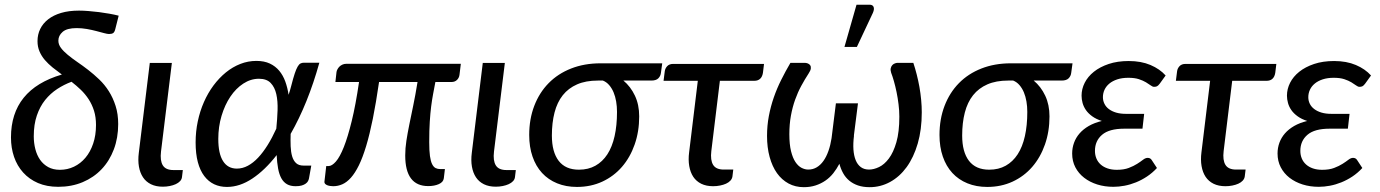

<svg xmlns="http://www.w3.org/2000/svg" viewBox="-20 -768 5720 796"><path d="M458 -647.5Q455 -635 449.2 -631Q443.5 -627 432 -627Q425 -627 411.2 -630.8Q397.5 -634.5 379.5 -639.2Q361.5 -644 340.2 -647.8Q319 -651.5 298 -651.5Q257.5 -651.5 239.8 -636Q222 -620.5 222 -599.5Q222 -583.5 232.8 -569.2Q243.5 -555 260.8 -540.8Q278 -526.5 300.2 -511.2Q322.5 -496 345.8 -478Q369 -460 391.5 -438.5Q414 -417 431.2 -389.8Q448.5 -362.5 459.2 -329Q470 -295.5 470 -253.5Q470 -196.5 452 -148.8Q434 -101 401.2 -66.5Q368.5 -32 322.8 -12.8Q277 6.5 221.5 6.5Q174 6.5 137.5 -9.2Q101 -25 76 -52.8Q51 -80.5 38.2 -117.8Q25.5 -155 25.5 -198Q25.5 -397 236.5 -459Q216.5 -473.5 198.2 -488.2Q180 -503 166 -519.2Q152 -535.5 143.8 -554.8Q135.5 -574 135.5 -597.5Q135.5 -625 146.8 -648Q158 -671 179.8 -688Q201.5 -705 233.5 -714.5Q265.5 -724 307.5 -724Q326 -724 347.2 -722.2Q368.5 -720.5 390.5 -717.8Q412.5 -715 433.5 -711.2Q454.5 -707.5 472 -703ZM378 -250Q378 -282.5 369.8 -308.8Q361.5 -335 347.5 -356.5Q333.5 -378 315 -395.8Q296.5 -413.5 276.5 -429Q245.5 -417.5 217.2 -399Q189 -380.5 167.2 -353.5Q145.5 -326.5 132.8 -289.2Q120 -252 120 -203Q120 -175 126.5 -149.8Q133 -124.5 146.2 -105.5Q159.5 -86.5 180 -75.2Q200.5 -64 228.5 -64Q259.5 -64 286.8 -77Q314 -90 334.2 -114Q354.5 -138 366.2 -172.5Q378 -207 378 -250Z M601 -507H692.5L647.5 -139.5Q643 -102 655 -82.5Q667 -63 699 -63H738L734.5 -34Q733.5 -24.5 726.5 -17Q719.5 -9.5 708.5 -4.5Q697.5 0.5 683.8 3.2Q670 6 655 6Q626.5 6 605.8 -4.2Q585 -14.5 572.8 -33Q560.5 -51.5 556 -77.2Q551.5 -103 555.5 -134.5Z M1261 -28.5Q1260 -23 1257 -17.2Q1254 -11.5 1247.5 -6.8Q1241 -2 1231 1Q1221 4 1205.5 4Q1184.5 4 1170 -4.2Q1155.5 -12.5 1146.5 -28.8Q1137.5 -45 1133 -69.2Q1128.5 -93.5 1127 -125Q1078.5 -62.5 1026.2 -27.8Q974 7 921 7Q891.5 7 867.8 -4.2Q844 -15.5 826.8 -38.2Q809.5 -61 800.2 -95.8Q791 -130.5 791 -177.5Q791 -222.5 800 -265Q809 -307.5 825.5 -345Q842 -382.5 865.2 -413.8Q888.5 -445 916.5 -467.8Q944.5 -490.5 976.5 -503Q1008.5 -515.5 1043 -515.5Q1075.5 -515.5 1098.8 -504.5Q1122 -493.5 1137.8 -474.5Q1153.5 -455.5 1162.8 -430Q1172 -404.5 1176.5 -375Q1179.5 -384 1182.2 -393.2Q1185 -402.5 1187.5 -412.5Q1195.5 -444 1201.8 -462.8Q1208 -481.5 1213.8 -491.5Q1219.5 -501.5 1225.8 -504.8Q1232 -508 1239.5 -508H1304Q1280.5 -423.5 1250.5 -349.2Q1220.5 -275 1185 -213Q1184 -185.5 1185 -161.5Q1186 -137.5 1191.2 -119.8Q1196.5 -102 1207.5 -91.8Q1218.5 -81.5 1238.5 -81.5H1270.5ZM962 -69Q985.5 -69 1007.5 -80.8Q1029.5 -92.5 1050 -114.2Q1070.5 -136 1089.5 -166.5Q1108.5 -197 1125.5 -234.5Q1129.5 -274 1130.8 -311.5Q1132 -349 1125.5 -377.8Q1119 -406.5 1102.2 -424Q1085.5 -441.5 1053.5 -441.5Q1019.5 -441.5 988.8 -421.5Q958 -401.5 935 -367.2Q912 -333 898.5 -287.8Q885 -242.5 885 -192Q885 -131 904.8 -100Q924.5 -69 962 -69Z M1890.5 -503.5 1885 -458Q1883.5 -445.5 1874.8 -436.8Q1866 -428 1851.5 -428H1785Q1780 -401.5 1775.5 -377.8Q1771 -354 1767.5 -326.5Q1764 -299 1761.8 -263.8Q1759.5 -228.5 1759.5 -178.5Q1759.5 -143 1762.5 -121.2Q1765.5 -99.5 1771.5 -87.5Q1777.5 -75.5 1786 -71.2Q1794.5 -67 1805.5 -67H1824.5L1820 -29Q1818 -13 1799.5 -4.8Q1781 3.5 1755.5 3.5Q1660 3.5 1660 -123.5Q1660 -153.5 1664.8 -184.2Q1669.5 -215 1676.8 -250.8Q1684 -286.5 1693 -329.5Q1702 -372.5 1711 -428H1551.5Q1539 -342 1525.8 -276.2Q1512.5 -210.5 1498 -162.5Q1483.5 -114.5 1467.8 -82.5Q1452 -50.5 1434.8 -31.2Q1417.5 -12 1399.2 -4Q1381 4 1361.5 4Q1355.5 4 1348.8 3Q1342 2 1336.5 -0.2Q1331 -2.5 1327.8 -6Q1324.5 -9.5 1325 -14.5L1332.5 -79.5H1342Q1356 -79.5 1372.5 -98.2Q1389 -117 1405.5 -158.5Q1422 -200 1438.2 -266.2Q1454.5 -332.5 1468.5 -428H1370.5L1375 -468.5Q1375.5 -474 1378.8 -480.2Q1382 -486.5 1387.2 -491.8Q1392.5 -497 1399.8 -500.2Q1407 -503.5 1415.5 -503.5Z M1981.5 -507H2073L2028 -139.5Q2023.5 -102 2035.5 -82.5Q2047.5 -63 2079.5 -63H2118.5L2115 -34Q2114 -24.5 2107 -17Q2100 -9.5 2089 -4.5Q2078 0.5 2064.2 3.2Q2050.5 6 2035.5 6Q2007 6 1986.2 -4.2Q1965.5 -14.5 1953.2 -33Q1941 -51.5 1936.5 -77.2Q1932 -103 1936 -134.5Z M2564.5 -434Q2594.5 -409 2612.2 -371.5Q2630 -334 2630 -285.5Q2630 -222.5 2611.2 -169Q2592.5 -115.5 2558.5 -76.2Q2524.5 -37 2477 -15Q2429.5 7 2372 7Q2326.5 7 2289.8 -8Q2253 -23 2227.2 -51Q2201.5 -79 2187.8 -118.8Q2174 -158.5 2174 -208.5Q2174 -274.5 2195 -329.2Q2216 -384 2254.5 -423.2Q2293 -462.5 2347.8 -484Q2402.5 -505.5 2470 -505.5H2725.5L2720 -465.5Q2718.5 -452.5 2709.2 -443.2Q2700 -434 2680.5 -434ZM2538 -304Q2538 -326.5 2534.5 -347.2Q2531 -368 2523.8 -385.2Q2516.5 -402.5 2505.5 -415.2Q2494.5 -428 2479.5 -434H2459Q2408.5 -434 2372.5 -418.2Q2336.5 -402.5 2313.2 -373.2Q2290 -344 2279 -301.5Q2268 -259 2268 -206Q2268 -138 2296.2 -101.2Q2324.5 -64.5 2380 -64.5Q2419 -64.5 2448.5 -81Q2478 -97.5 2498 -128.2Q2518 -159 2528 -203.5Q2538 -248 2538 -304Z M2736 -472.5Q2737.5 -484.5 2746.2 -493.8Q2755 -503 2770.5 -503H3147.5L3143 -466Q3140.5 -450 3131.5 -441.5Q3122.5 -433 3107 -433H2964.5L2929 -141.5Q2924.5 -104 2936.5 -84.5Q2948.5 -65 2980.5 -65H3020L3016.5 -36Q3015 -26.5 3008 -19Q3001 -11.5 2990 -6.5Q2979 -1.5 2965.2 1.2Q2951.5 4 2936.5 4Q2908 4 2887.2 -6.2Q2866.5 -16.5 2854.2 -35Q2842 -53.5 2837.5 -79.5Q2833 -105.5 2837 -136.5L2873 -433H2731Z M3160 0ZM3331 -65Q3350.5 -65 3366.2 -74.5Q3382 -84 3394 -101Q3406 -118 3414.5 -142Q3423 -166 3427.5 -195L3445.5 -339.5H3537L3520 -205.5H3520.5Q3516.5 -174 3518.2 -148.2Q3520 -122.5 3527.5 -104Q3535 -85.5 3548.8 -75.2Q3562.5 -65 3583 -65Q3602.5 -65 3624.5 -75.5Q3646.5 -86 3665.2 -111Q3684 -136 3696.2 -178.2Q3708.5 -220.5 3708.5 -284.5Q3708.5 -309.5 3705.2 -335.8Q3702 -362 3697 -386.2Q3692 -410.5 3686 -431.5Q3680 -452.5 3674.5 -466.5Q3671 -477.5 3673 -485.5Q3675 -493.5 3679.5 -498.2Q3684 -503 3690.2 -505.2Q3696.5 -507.5 3701.5 -507.5H3766.5Q3774 -485 3780.5 -459.5Q3787 -434 3791.8 -407.5Q3796.5 -381 3799 -354Q3801.5 -327 3801.5 -302.5Q3801.5 -230.5 3784.8 -173Q3768 -115.5 3738.8 -75.2Q3709.5 -35 3670 -13.5Q3630.5 8 3585.5 8Q3558 8 3537 0.8Q3516 -6.5 3500.8 -19.2Q3485.5 -32 3475.5 -50Q3465.5 -68 3460 -89Q3449 -68 3434.8 -50Q3420.5 -32 3402 -19.2Q3383.5 -6.5 3361.2 0.8Q3339 8 3312.5 8Q3277.5 8 3249.2 -7.2Q3221 -22.5 3201.2 -50.2Q3181.5 -78 3170.8 -117.2Q3160 -156.5 3160 -204.5Q3160 -247 3167.5 -286.8Q3175 -326.5 3188 -364Q3201 -401.5 3218.8 -437Q3236.5 -472.5 3257 -507.5H3316Q3322.5 -507.5 3329 -505Q3335.5 -502.5 3339 -497.2Q3342.5 -492 3341.5 -483.8Q3340.5 -475.5 3332.5 -463.5Q3316.5 -439 3302 -412.2Q3287.5 -385.5 3276.5 -354.8Q3265.5 -324 3259 -288.5Q3252.5 -253 3252.5 -211.5Q3252.5 -169.5 3259.5 -141.2Q3266.5 -113 3277.8 -96.2Q3289 -79.5 3303 -72.2Q3317 -65 3331 -65ZM3481 -573.5 3531 -748.5H3585Q3598 -748.5 3601.8 -739.2Q3605.5 -730 3599 -715L3532.5 -573.5Z M4265.5 -434Q4295.5 -409 4313.2 -371.5Q4331 -334 4331 -285.5Q4331 -222.5 4312.2 -169Q4293.5 -115.5 4259.5 -76.2Q4225.5 -37 4178 -15Q4130.5 7 4073 7Q4027.5 7 3990.8 -8Q3954 -23 3928.2 -51Q3902.5 -79 3888.8 -118.8Q3875 -158.5 3875 -208.5Q3875 -274.5 3896 -329.2Q3917 -384 3955.5 -423.2Q3994 -462.5 4048.8 -484Q4103.5 -505.5 4171 -505.5H4426.5L4421 -465.5Q4419.5 -452.5 4410.2 -443.2Q4401 -434 4381.5 -434ZM4239 -304Q4239 -326.5 4235.5 -347.2Q4232 -368 4224.8 -385.2Q4217.5 -402.5 4206.5 -415.2Q4195.5 -428 4180.5 -434H4160Q4109.5 -434 4073.5 -418.2Q4037.5 -402.5 4014.2 -373.2Q3991 -344 3980 -301.5Q3969 -259 3969 -206Q3969 -138 3997.2 -101.2Q4025.5 -64.5 4081 -64.5Q4120 -64.5 4149.5 -81Q4179 -97.5 4199 -128.2Q4219 -159 4229 -203.5Q4239 -248 4239 -304Z M4788 -421Q4781.5 -412.5 4776.5 -410.2Q4771.5 -408 4764.5 -408Q4758.5 -408 4750.8 -413.8Q4743 -419.5 4731 -426.8Q4719 -434 4701.5 -439.8Q4684 -445.5 4658 -445.5Q4632 -445.5 4612.2 -439Q4592.5 -432.5 4579.2 -421.5Q4566 -410.5 4559.2 -396Q4552.5 -381.5 4552.5 -365Q4552.5 -350.5 4558.8 -337.8Q4565 -325 4577.2 -315.8Q4589.5 -306.5 4607.2 -301.2Q4625 -296 4648 -296H4723.5L4716.5 -234.5H4640.5Q4578.5 -234.5 4549 -209.2Q4519.5 -184 4519.5 -142.5Q4519.5 -125.5 4525.5 -111Q4531.5 -96.5 4543.2 -86Q4555 -75.5 4571.8 -69.8Q4588.5 -64 4610 -64Q4639.5 -64 4659.8 -71.8Q4680 -79.5 4694.5 -88.8Q4709 -98 4719 -105.8Q4729 -113.5 4738 -113.5Q4749 -113.5 4754.5 -105L4776.5 -71.5Q4757.5 -51 4735.2 -36.2Q4713 -21.5 4689.5 -12Q4666 -2.5 4642 2Q4618 6.5 4596 6.5Q4560 6.5 4529 -3.2Q4498 -13 4474.8 -31Q4451.5 -49 4438.2 -74.5Q4425 -100 4425 -131.5Q4425 -155 4432.8 -176.2Q4440.5 -197.5 4455.8 -215Q4471 -232.5 4494 -245.8Q4517 -259 4548 -266.5Q4524.5 -274 4508.2 -285.8Q4492 -297.5 4482.2 -311.5Q4472.5 -325.5 4468.2 -341Q4464 -356.5 4464 -371.5Q4464 -399 4477 -424.8Q4490 -450.5 4515 -470.5Q4540 -490.5 4576.5 -502.8Q4613 -515 4659.5 -515Q4711 -515 4749.8 -498.5Q4788.5 -482 4812.5 -455Z M4860 -472.5Q4861.5 -484.5 4870.2 -493.8Q4879 -503 4894.5 -503H5271.5L5267 -466Q5264.5 -450 5255.5 -441.5Q5246.5 -433 5231 -433H5088.5L5053 -141.5Q5048.5 -104 5060.5 -84.5Q5072.5 -65 5104.5 -65H5144L5140.5 -36Q5139 -26.5 5132 -19Q5125 -11.5 5114 -6.5Q5103 -1.5 5089.2 1.2Q5075.5 4 5060.5 4Q5032 4 5011.2 -6.2Q4990.5 -16.5 4978.2 -35Q4966 -53.5 4961.5 -79.5Q4957 -105.5 4961 -136.5L4997 -433H4855Z M5639.5 -421Q5633 -412.5 5628 -410.2Q5623 -408 5616 -408Q5610 -408 5602.2 -413.8Q5594.5 -419.5 5582.5 -426.8Q5570.5 -434 5553 -439.8Q5535.5 -445.5 5509.5 -445.5Q5483.5 -445.5 5463.8 -439Q5444 -432.5 5430.8 -421.5Q5417.5 -410.5 5410.8 -396Q5404 -381.5 5404 -365Q5404 -350.5 5410.2 -337.8Q5416.5 -325 5428.8 -315.8Q5441 -306.5 5458.8 -301.2Q5476.5 -296 5499.5 -296H5575L5568 -234.5H5492Q5430 -234.5 5400.5 -209.2Q5371 -184 5371 -142.5Q5371 -125.5 5377 -111Q5383 -96.5 5394.8 -86Q5406.5 -75.5 5423.2 -69.8Q5440 -64 5461.5 -64Q5491 -64 5511.2 -71.8Q5531.5 -79.5 5546 -88.8Q5560.5 -98 5570.5 -105.8Q5580.5 -113.5 5589.5 -113.5Q5600.5 -113.5 5606 -105L5628 -71.5Q5609 -51 5586.8 -36.2Q5564.5 -21.5 5541 -12Q5517.5 -2.5 5493.5 2Q5469.5 6.5 5447.5 6.5Q5411.5 6.5 5380.5 -3.2Q5349.5 -13 5326.2 -31Q5303 -49 5289.8 -74.5Q5276.5 -100 5276.5 -131.5Q5276.5 -155 5284.2 -176.2Q5292 -197.5 5307.2 -215Q5322.5 -232.5 5345.5 -245.8Q5368.5 -259 5399.5 -266.5Q5376 -274 5359.8 -285.8Q5343.5 -297.5 5333.8 -311.5Q5324 -325.5 5319.8 -341Q5315.5 -356.5 5315.5 -371.5Q5315.5 -399 5328.5 -424.8Q5341.5 -450.5 5366.5 -470.5Q5391.5 -490.5 5428 -502.8Q5464.5 -515 5511 -515Q5562.5 -515 5601.2 -498.5Q5640 -482 5664 -455Z"/></svg>

Font: Lato Medium
Style: Italic
Weight: 500
Italic angle: -7°
Designer: Lukasz Dziedzic
Foundry: tyPoland Lukasz Dziedzic
Version: Version 2.006; 2014-01-15